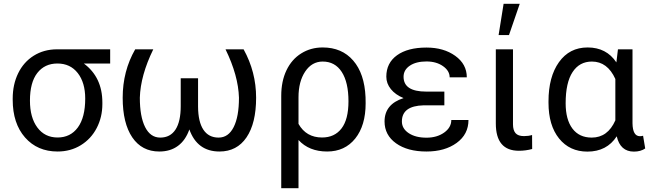

<svg xmlns="http://www.w3.org/2000/svg" viewBox="-20 -788 3424 1011"><path d="M560.1 -453.6V-528.3H278.8Q210.4 -527.8 157.5 -494.6Q104.5 -461.4 75.7 -402.3Q46.9 -343.3 46.9 -269V-262.7Q46.9 -138.2 111.8 -64.2Q176.8 9.8 283.2 9.8Q351.6 9.8 405.5 -23.4Q459.5 -56.6 489.3 -114Q519 -171.4 519 -239.7V-248Q519 -381.3 421.4 -453.6ZM137.7 -258.3Q137.7 -354 176.5 -403.8Q215.3 -453.6 282.2 -453.6Q350.1 -453.6 389.4 -403.3Q428.7 -353 428.7 -269Q428.7 -169.9 389.9 -116.9Q351.1 -64 283.2 -64Q215.8 -64 176.8 -116.5Q137.7 -168.9 137.7 -258.3Z M787.1 -528.3H691.9Q626 -413.6 626 -273.4Q626 -139.2 676.5 -64.7Q727.1 9.8 818.8 9.8Q877 9.8 917 -19.8Q957 -49.3 977.1 -106.4Q1018.6 9.8 1135.7 9.8Q1227.5 9.8 1278.1 -64.7Q1328.6 -139.2 1328.6 -273.4Q1328.6 -409.2 1262.7 -528.3H1167.5Q1234.9 -390.1 1238.3 -273.4Q1238.3 -173.8 1210.4 -118.7Q1182.6 -63.5 1130.9 -63.5Q1078.6 -63.5 1051 -105Q1023.4 -146.5 1022.9 -226.6V-376H931.6V-229Q931.6 -147.9 904.1 -105.7Q876.5 -63.5 823.7 -63.5Q772 -63.5 744.1 -118.9Q716.3 -174.3 716.3 -273.4Q719.7 -390.1 787.1 -528.3Z M1679.2 -538.1Q1616.2 -538.1 1566.2 -506.8Q1516.1 -475.6 1488.5 -418Q1460.9 -360.4 1460.9 -283.2V203.1H1551.8V-50.8Q1607.4 9.8 1702.6 9.8Q1795.9 9.8 1850.6 -58.6Q1905.3 -127 1905.3 -244.1L1904.8 -276.4Q1899.4 -400.4 1839.8 -469.2Q1780.3 -538.1 1679.2 -538.1ZM1551.8 -135.7V-275.9Q1551.8 -358.4 1586.9 -411.1Q1622.1 -463.9 1679.2 -463.9Q1744.1 -463.9 1779.5 -409.2Q1814.9 -354.5 1814.9 -254.4Q1814.9 -159.2 1778.3 -111.6Q1741.7 -64 1675.8 -64Q1592.3 -64 1551.8 -135.7Z M2096.2 -148.4Q2096.2 -230.5 2210.4 -233.4H2319.8V-305.7H2224.1Q2105 -305.7 2105 -383.8Q2105 -419.9 2137.9 -442.1Q2170.9 -464.4 2225.6 -464.4Q2277.8 -464.4 2312.7 -439.7Q2347.7 -415 2347.7 -380.9H2438Q2438 -450.2 2377.2 -493.9Q2316.4 -537.6 2225.6 -537.6Q2127 -537.6 2070.6 -497.1Q2014.2 -456.5 2014.2 -384.3Q2014.2 -348.6 2038.1 -318.8Q2062 -289.1 2105 -271.5Q2004.9 -239.3 2004.9 -148.4Q2004.9 -76.7 2065.4 -33.4Q2126 9.8 2225.6 9.8Q2322.3 9.8 2384.5 -35.4Q2446.8 -80.6 2446.8 -156.2H2356.4Q2356.4 -116.7 2318.6 -89.8Q2280.8 -63 2225.6 -63Q2168 -63 2132.1 -86.9Q2096.2 -110.8 2096.2 -148.4Z M2681.2 -528.3H2590.8V-137.7Q2590.8 5.9 2712.4 5.9Q2748 5.9 2782.2 -3.4L2781.7 -77.1Q2762.7 -71.3 2739.3 -71.3Q2708 -71.3 2694.6 -86.9Q2681.2 -102.5 2681.2 -133.3ZM2631.8 -768.1 2605.5 -603.5H2660.2L2716.8 -768.1Z M3310.5 -528.3H3233.9L3225.6 -459.5Q3173.3 -538.1 3074.2 -538.1Q2978.5 -538.1 2923.3 -460.7Q2868.2 -383.3 2868.2 -254.4V-247.1Q2868.2 -127.9 2923.8 -58.8Q2979.5 10.3 3073.2 10.3Q3175.3 10.3 3227.5 -70.3Q3246.1 10.3 3317.9 10.3Q3354 10.3 3377.4 -6.3L3366.2 -73.2Q3358.9 -70.8 3349.6 -70.8Q3311.5 -70.8 3310.5 -139.2ZM2958.5 -244.1Q2958.5 -353 2994.9 -408.4Q3031.2 -463.9 3096.7 -463.9Q3178.7 -463.9 3220.2 -372.1V-154.3Q3180.2 -63.5 3095.7 -63.5Q3029.8 -63.5 2994.1 -111.1Q2958.5 -158.7 2958.5 -244.1Z"/></svg>

Font: FAU Chimera
Style: Regular
Weight: 400
Version: Version 1.002;hotconv 1.0.117;makeotfexe 2.5.65602